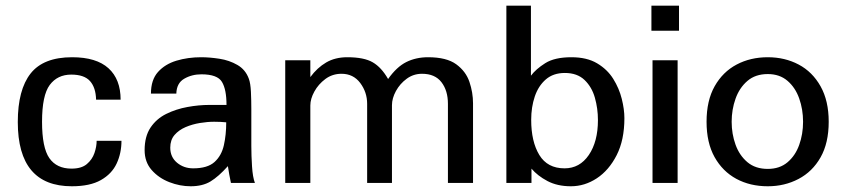

<svg xmlns="http://www.w3.org/2000/svg" viewBox="-20 -648 2997 680"><path d="M234.4 11.7Q43 11.7 43 -215.8Q43 -330.1 88.4 -387.7Q133.8 -445.3 235.4 -445.3Q321.3 -445.3 364.3 -406.2Q407.2 -367.2 407.2 -294.9Q385.7 -294.9 363.8 -294.9Q341.8 -294.9 320.3 -294.9Q319.3 -337.9 298.8 -360.8Q278.3 -383.8 232.4 -383.8Q183.6 -383.8 156.2 -347.2Q128.9 -310.5 128.9 -216.8Q128.9 -125 154.8 -87.9Q180.7 -50.8 233.4 -50.8Q268.6 -50.8 287.6 -66.9Q306.6 -83 314.5 -106Q322.3 -128.9 322.3 -149.4Q344.7 -149.4 366.7 -149.4Q388.7 -149.4 410.2 -149.4Q410.2 -105.5 393.1 -68.8Q376 -32.2 337.4 -10.3Q298.8 11.7 234.4 11.7Z M781.2 -214.8Q781.2 -170.9 772.9 -133.8Q764.6 -96.7 739.7 -74.2Q714.8 -51.8 664.1 -51.8Q630.9 -51.8 606.9 -71.8Q583 -91.8 583 -125Q583 -152.3 598.1 -169.9Q613.3 -187.5 637.2 -197.8Q661.1 -208 688 -212.4Q714.8 -216.8 738.3 -216.8Q748 -216.8 760.7 -216.3Q773.4 -215.8 781.2 -214.8ZM882.8 0Q875 -20.5 872.6 -58.6Q870.1 -96.7 870.1 -130.9V-261.7Q870.1 -292 868.7 -322.8Q867.2 -353.5 861.3 -369.1Q849.6 -401.4 820.8 -418Q792 -434.6 757.3 -439.9Q722.7 -445.3 692.4 -445.3Q645.5 -445.3 605 -433.1Q564.5 -420.9 539.6 -393.1Q514.6 -365.2 514.6 -316.4H604.5Q605.5 -353.5 632.3 -369.1Q659.2 -384.8 693.4 -384.8Q750 -384.8 766.1 -357.9Q782.2 -331.1 782.2 -276.4H721.7Q683.6 -276.4 643.6 -269Q603.5 -261.7 568.8 -244.6Q534.2 -227.5 513.2 -196.3Q492.2 -165 492.2 -116.2Q492.2 -74.2 517.1 -45.9Q542 -17.6 579.6 -2.9Q617.2 11.7 655.3 11.7Q697.3 11.7 725.6 -5.4Q753.9 -22.5 787.1 -59.6Q789.1 -44.9 792 -29.8Q794.9 -14.6 797.9 0Z M1655.3 0V-282.2Q1655.3 -320.3 1642.6 -357.9Q1629.9 -395.5 1595.7 -420.4Q1561.5 -445.3 1496.1 -445.3Q1453.1 -445.3 1418.9 -428.2Q1384.8 -411.1 1354.5 -368.2Q1331.1 -409.2 1300.3 -427.2Q1269.5 -445.3 1210 -445.3Q1167 -445.3 1135.3 -426.8Q1103.5 -408.2 1079.1 -375V-434.6H990.2V0H1079.1V-274.4Q1079.1 -297.9 1093.3 -323.7Q1107.4 -349.6 1132.3 -368.2Q1157.2 -386.7 1189.5 -386.7Q1231.4 -386.7 1255.9 -354Q1280.3 -321.3 1280.3 -280.3V0H1368.2V-275.4Q1368.2 -299.8 1382.3 -325.7Q1396.5 -351.6 1420.4 -369.1Q1444.3 -386.7 1474.6 -386.7Q1520.5 -386.7 1543.5 -356.9Q1566.4 -327.1 1566.4 -280.3V0Z M2097.7 -222.7Q2097.7 -146.5 2065.4 -99.1Q2033.2 -51.8 1979.5 -51.8Q1918.9 -51.8 1890.1 -99.1Q1861.3 -146.5 1861.3 -223.6Q1861.3 -268.6 1874 -306.2Q1886.7 -343.8 1913.1 -366.7Q1939.5 -389.6 1980.5 -389.6Q2024.4 -389.6 2050.3 -364.7Q2076.2 -339.8 2086.9 -301.8Q2097.7 -263.7 2097.7 -222.7ZM2191.4 -229.5Q2191.4 -260.7 2182.1 -297.9Q2172.9 -335 2151.9 -368.7Q2130.9 -402.3 2094.7 -423.8Q2058.6 -445.3 2003.9 -445.3Q1944.3 -445.3 1911.1 -424.3Q1877.9 -403.3 1860.4 -379.9V-627.9H1773.4V0H1862.3V-50.8Q1883.8 -25.4 1918.9 -6.8Q1954.1 11.7 2002 11.7Q2050.8 11.7 2093.8 -16.6Q2136.7 -44.9 2164.1 -98.6Q2191.4 -152.3 2191.4 -229.5Z M2379.9 0V-434.6H2291V0ZM2384.8 -539.1V-627.9H2287.1V-539.1Z M2824.2 -216.8Q2824.2 -172.9 2810.5 -134.8Q2796.9 -96.7 2769 -73.2Q2741.2 -49.8 2699.2 -49.8Q2655.3 -49.8 2627 -73.7Q2598.6 -97.7 2585 -135.7Q2571.3 -173.8 2571.3 -216.8Q2571.3 -259.8 2585 -298.3Q2598.6 -336.9 2627 -361.3Q2655.3 -385.7 2699.2 -385.7Q2741.2 -385.7 2769 -361.8Q2796.9 -337.9 2810.5 -299.3Q2824.2 -260.7 2824.2 -216.8ZM2915 -216.8Q2915 -291 2886.2 -342.3Q2857.4 -393.6 2808.6 -419.4Q2759.8 -445.3 2699.2 -445.3Q2637.7 -445.3 2588.9 -419.4Q2540 -393.6 2511.2 -342.8Q2482.4 -292 2482.4 -216.8Q2482.4 -142.6 2510.7 -91.8Q2539.1 -41 2587.9 -14.6Q2636.7 11.7 2699.2 11.7Q2758.8 11.7 2808.1 -14.2Q2857.4 -40 2886.2 -90.8Q2915 -141.6 2915 -216.8Z"/></svg>

Font: Namkio Khamti Book
Style: Regular
Weight: 500
Designer: Debbi Hosken
Foundry: SIL International
Version: Version 3.917